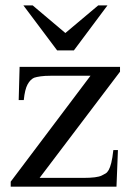

<svg xmlns="http://www.w3.org/2000/svg" viewBox="-20 -697 484 717"><path d="M127.9 -32.7H292Q342.3 -32.7 359.9 -41.5Q368.2 -45.4 374.5 -49.3Q380.9 -53.2 386 -62.3Q391.1 -71.3 395.5 -88.6Q399.9 -106 403.3 -136.7H420.4L415 0H20V-18.6L317.9 -414.1H169.9Q147 -414.1 131.6 -411.9Q116.2 -409.7 107.4 -406.7Q93.3 -400.4 83 -381.8Q72.8 -363.3 68.8 -323.2H49.8L53.2 -447.3H428.2V-429.2ZM255.9 -508.8H193.4L67.4 -676.8H102.1L224.1 -573.7L346.7 -676.8H381.3Z"/></svg>

Font: Doulos SIL Eur
Style: Regular
Weight: 400
Designer: Walt Agee, Victor Gaultney, Peter Martin, Debbi Hosken, Becca Hirsbrunner
Foundry: SIL International
Version: Version 5.000